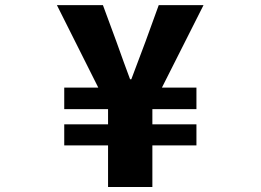

<svg xmlns="http://www.w3.org/2000/svg" viewBox="-20 -746 1040 766"><path d="M411.1 0V-166H236.3V-250H411.1V-310.5H236.3V-396.5H372.1L207 -725.6H390.6L444.3 -580.1Q476.6 -489.3 499 -429.7H503.9Q510.7 -448.2 560.5 -580.1L613.3 -725.6H792L626 -396.5H763.7V-310.5H587.9V-250H763.7V-166H587.9V0Z"/></svg>

Font: GenEi Gothic M Heavy
Style: Regular
Weight: 800
Designer: o_tamon (Modified); [Source Han Sans]
Ryoko NISHIZUKA  (kana & ideographs); Paul D. Hunt (Latin, Greek & Cyrillic); Wenl
Version: Version 1.1a;Original Version 1.004